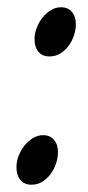

<svg xmlns="http://www.w3.org/2000/svg" viewBox="-20 -489 240 524"><path d="M187 -422.9Q187 -408.2 181.9 -392.6Q176.8 -377 167.5 -364.3Q158.2 -351.6 145 -343.3Q131.8 -335 115.2 -335Q95.2 -335 84.7 -347.9Q74.2 -360.8 74.2 -382.8Q74.2 -396.5 79.8 -411.9Q85.4 -427.2 95.2 -439.9Q105 -452.6 118.2 -460.9Q131.3 -469.2 147 -469.2Q165 -469.2 176 -456.8Q187 -444.3 187 -422.9ZM138.2 -74.2Q138.2 -59.1 133.1 -43.2Q127.9 -27.3 118.4 -14.4Q108.9 -1.5 95.7 6.8Q82.5 15.1 65.9 15.1Q46.4 15.1 35.6 2Q24.9 -11.2 24.9 -33.2Q24.9 -47.4 30.5 -62.7Q36.1 -78.1 46.1 -90.8Q56.2 -103.5 69.3 -111.8Q82.5 -120.1 98.1 -120.1Q116.2 -120.1 127.2 -107.4Q138.2 -94.7 138.2 -74.2Z"/></svg>

Font: Gentium Plus Cyr
Style: Italic
Weight: 400
Italic angle: -8°
Designer: J. Victor Gaultney, Annie Olsen, Iska Routamaa, Becca Hirsbrunner
Foundry: SIL International
Version: Version 5.000